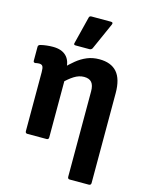

<svg xmlns="http://www.w3.org/2000/svg" viewBox="-133 -806 819 1071"><g transform="rotate(15 276.5 -270.0)"><path d="M377 185Q365 185 365 172V-321Q365 -356 351 -372.5Q337 -389 307 -389Q278 -389 249.5 -371Q221 -353 191 -322L180 -407Q206 -434 233.5 -456.5Q261 -479 293 -492.5Q325 -506 364 -506Q432 -506 466 -467Q500 -428 500 -347V172Q500 185 487 185ZM83 0Q71 0 71 -13V-354Q71 -378 65.5 -387Q60 -396 45 -396Q39 -396 33.5 -395Q28 -394 23 -393Q12 -393 12 -403V-484Q12 -495 26 -498Q42 -502 60.5 -504Q79 -506 96 -506Q146 -506 172.5 -480Q199 -454 199 -405V-383L206 -357V-13Q206 0 194 0ZM215 -546Q202 -546 206 -558L245 -714Q247 -725 259 -725H371Q387 -725 380 -710L311 -555Q305 -546 295 -546Z"/></g></svg>

Font: Sofia Sans Semi Condensed ExtraBold
Style: Regular
Weight: 800
Designer: Botio Nikoltchev, Ani Petrova
Foundry: lettersoup
Version: Version 4.100